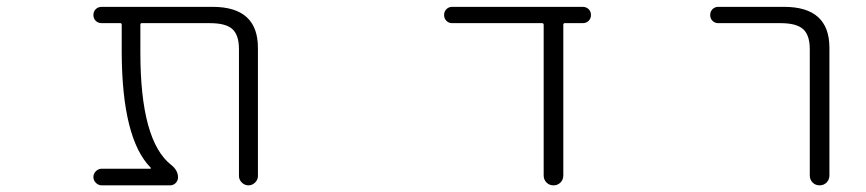

<svg xmlns="http://www.w3.org/2000/svg" viewBox="-20 -565 2540 563"><path d="M736.3 -48.8Q736.3 -38.1 728 -29.8Q719.7 -21.5 708.5 -21.5Q697.3 -21.5 689 -29.8Q680.7 -38.1 680.7 -48.8V-420.9Q680.7 -461.9 661.6 -479.5Q642.6 -497.1 595.7 -497.1H395.5Q391.6 -497.1 391.6 -492.2V-411.1Q391.6 -151.4 482.4 -81.1Q502 -65.4 502 -44.9Q502 -35.2 495.1 -28.3Q488.3 -21.5 478.5 -21.5H278.3Q268.6 -21.5 261.2 -28.8Q253.9 -36.1 253.9 -45.9Q253.9 -55.7 261.2 -63Q268.6 -70.3 278.3 -70.3H420.9Q421.9 -70.3 422.4 -71.3Q422.9 -72.3 421.9 -73.2Q337.9 -158.2 336.9 -411.1V-492.2Q336.9 -497.1 333 -497.1H278.3Q267.6 -497.1 260.7 -503.9Q253.9 -510.7 253.9 -521Q253.9 -531.2 260.7 -538.1Q267.6 -544.9 278.3 -544.9H603.5Q736.3 -544.9 736.3 -424.8Z M1631.8 -50.8Q1631.8 -38.1 1623.5 -29.8Q1615.2 -21.5 1603 -21.5Q1590.8 -21.5 1582.5 -29.8Q1574.2 -38.1 1574.2 -50.8V-492.2Q1574.2 -497.1 1569.3 -497.1H1305.7Q1295.9 -497.1 1289.1 -503.9Q1282.2 -510.7 1282.2 -521Q1282.2 -531.2 1289.1 -538.1Q1295.9 -544.9 1305.7 -544.9H1688.5Q1699.2 -544.9 1706.1 -538.1Q1712.9 -531.2 1712.9 -521Q1712.9 -510.7 1706.1 -503.9Q1699.2 -497.1 1688.5 -497.1H1635.7Q1631.8 -497.1 1631.8 -492.2Z M2085.9 -497.1Q2076.2 -497.1 2069.3 -503.9Q2062.5 -510.7 2062.5 -521Q2062.5 -531.2 2069.3 -538.1Q2076.2 -544.9 2085.9 -544.9H2279.3Q2412.1 -544.9 2412.1 -424.8V-50.8Q2412.1 -38.1 2403.8 -29.8Q2395.5 -21.5 2383.3 -21.5Q2371.1 -21.5 2362.8 -29.8Q2354.5 -38.1 2354.5 -50.8V-420.9Q2354.5 -461.9 2335 -479.5Q2315.4 -497.1 2269.5 -497.1Z"/></svg>

Font: Rounded-L Mgen+ 1m light
Style: Regular
Weight: 200
Designer: [Source Han Sans]
Ryoko NISHIZUKA  (kana & ideographs); Paul D. Hunt (Latin, Greek & Cyrillic); Wenlong ZHANG  (bopomofo
Version: Version 1.059.20150602